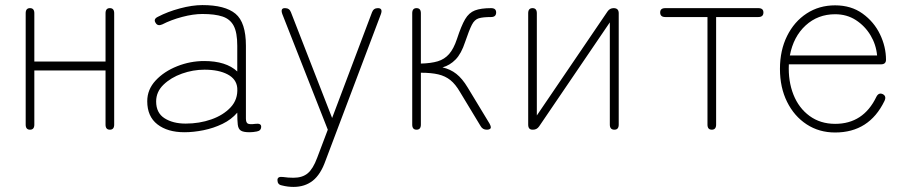

<svg xmlns="http://www.w3.org/2000/svg" viewBox="-20 -510 3560 755"><path d="M98 0Q81 0 81 -20V-458Q81 -478 98 -478Q115 -478 115 -458V-268H395V-458Q395 -478 412 -478Q429 -478 429 -458V-20Q429 0 412 0Q395 0 395 -20V-233H115V-20Q115 0 98 0Z M705 10Q639 10 599 -21Q559 -52 559 -112Q559 -158 592 -193.5Q625 -229 676.5 -249.5Q728 -270 783 -270Q869 -270 913 -229V-330Q913 -382 899 -408.5Q885 -435 855 -445Q825 -455 776 -455Q740 -455 696.5 -443.5Q653 -432 618 -414Q600 -406 592 -420Q582 -435 601 -444Q639 -464 687.5 -477Q736 -490 776 -490Q865 -490 906 -456Q947 -422 947 -330V-44Q947 -28 954.5 -24Q962 -20 984 -23Q1007 -26 1007 -12Q1007 4 990 7Q975 10 961 10Q937 10 927 3.5Q917 -3 915 -20Q913 -37 913 -67Q890 -40 855 -23Q820 -6 780.5 2Q741 10 705 10ZM710 -24Q764 -24 811 -40.5Q858 -57 887 -88Q916 -119 913 -164Q910 -199 875 -217.5Q840 -236 784 -236Q739 -236 695.5 -220.5Q652 -205 623 -177Q594 -149 594 -111Q594 -66 627 -45Q660 -24 710 -24Z M1134 225Q1111 225 1088 219Q1071 216 1071 198Q1071 183 1093 186Q1113 189 1134 189Q1169 189 1190 171.5Q1211 154 1227 111L1269 0L1090 -455Q1082 -478 1100 -478H1101Q1118 -478 1124 -462L1286 -46L1443 -462Q1449 -478 1466 -478Q1486 -478 1478 -455L1260 122Q1241 176 1210 200.5Q1179 225 1134 225Z M1618 0Q1601 0 1601 -20V-458Q1601 -478 1618 -478Q1635 -478 1635 -458V-260Q1675 -261 1701.5 -269Q1728 -277 1746 -297.5Q1764 -318 1777 -357Q1794 -409 1809 -434.5Q1824 -460 1847.5 -469Q1871 -478 1911 -478Q1931 -478 1931 -461Q1931 -443 1911 -443Q1879 -443 1862.5 -438Q1846 -433 1835.5 -412.5Q1825 -392 1809 -345Q1794 -299 1771.5 -276Q1749 -253 1720 -245Q1751 -238 1774.5 -219.5Q1798 -201 1819 -166L1905 -24Q1913 -9 1908.5 -4.5Q1904 0 1894 0Q1878 0 1870 -14L1789 -148Q1771 -179 1751 -195Q1731 -211 1703.5 -217.5Q1676 -224 1635 -224V-20Q1635 0 1618 0Z M2074 0Q2057 0 2057 -20V-458Q2057 -478 2074 -478Q2091 -478 2091 -458V-56L2369 -465Q2378 -478 2393 -478Q2413 -478 2413 -458V-20Q2413 0 2396 0Q2378 0 2378 -20V-422L2100 -13Q2091 0 2076 0Z M2779 0Q2762 0 2762 -20V-443H2596Q2576 -443 2576 -461Q2576 -478 2596 -478H2962Q2982 -478 2982 -461Q2982 -443 2962 -443H2796V-20Q2796 0 2779 0Z M3264 11Q3201 11 3152 -21Q3103 -53 3075 -109.5Q3047 -166 3047 -239Q3047 -312 3075 -368.5Q3103 -425 3152 -457Q3201 -489 3264 -489Q3327 -489 3372 -456.5Q3417 -424 3440.5 -375Q3464 -326 3464 -275Q3464 -257 3444 -257H3082Q3079 -191 3100 -138Q3121 -85 3163.5 -54Q3206 -23 3264 -23Q3375 -23 3426 -129Q3435 -147 3451 -140Q3467 -132 3458 -113Q3398 11 3264 11ZM3086 -292H3429Q3425 -335 3403 -371.5Q3381 -408 3345.5 -431Q3310 -454 3264 -454Q3196 -454 3148 -410Q3100 -366 3086 -292Z"/></svg>

Font: Zen Maru Gothic Light
Style: Regular
Weight: 300
Designer: Yoshimichi Ohira
Foundry: Positype
Version: Version 1.001